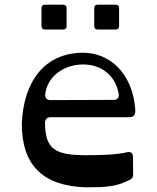

<svg xmlns="http://www.w3.org/2000/svg" viewBox="-20 -1239 670 819"><path d="M172 -1113H249C259 -1113 264 -1118 264 -1128V-1204C264 -1214 259 -1219 249 -1219H172C162 -1219 157 -1214 157 -1204V-1128C157 -1118 162 -1113 172 -1113ZM397 -1113H473C483 -1113 488 -1118 488 -1128V-1204C488 -1214 483 -1219 473 -1219H397C387 -1219 382 -1214 382 -1204V-1128C382 -1118 387 -1113 397 -1113ZM346 -440C431 -440 473 -442 530 -470C543 -476 549 -484 548 -498L547 -571C547 -589 535 -593 519 -589C478 -579 408 -577 349 -577C219 -577 173 -599 172 -714C172 -730 180 -739 196 -739H533C548 -739 557 -748 557 -764V-773C545 -930 445 -1014 335 -1014C170 -1014 80 -891 73 -711C73 -538 159 -446 346 -440ZM196 -812C179 -812 171 -822 173 -838C181 -909 248 -964 335 -964C414 -964 473 -915 486 -840C489 -824 482 -813 465 -813Z"/></svg>

Font: OpenDyslexic3
Style: Regular
Weight: 400
Designer: Abelardo Gonzalez
Version: Version 3.001;PS 003.001;hotconv 1.0.88;makeotf.lib2.5.64775